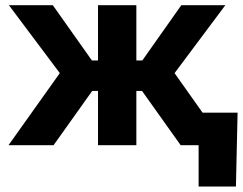

<svg xmlns="http://www.w3.org/2000/svg" viewBox="-20 -549 918 726"><path d="M12.2 0 206.1 -272.5 13.7 -529.3H179.7L327.6 -320.3H350.6V-529.3H495.6V-320.3H518.1L665.5 -529.3H832L640.1 -272.5L833 0H663.1L517.1 -205.1H495.6V0H350.6V-205.1H328.6L182.6 0ZM731 156.2V0H689V-123H878.4L872.1 156.2Z"/></svg>

Font: Inter 24pt
Style: Bold
Weight: 700
Designer: Rasmus Andersson
Foundry: rsms
Version: Version 4.001;git-66647c0bb